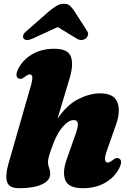

<svg xmlns="http://www.w3.org/2000/svg" viewBox="-20 -977 685 1012"><path d="M607.5 -88.5Q583.5 -42 533.8 -13.5Q484 15 416.5 15Q341 15 324.2 -27.5Q307.5 -70 332 -138.5L381 -277.5Q392.5 -311 390.2 -327.5Q388 -344 368 -344Q342 -344 312.5 -310.8Q283 -277.5 262.5 -224Q248.5 -188 240.8 -163.2Q233 -138.5 233 -122.5Q233 -106 238.8 -92Q244.5 -78 244.5 -60Q244.5 -26 201.5 -5.5Q158.5 15 81 15Q27.5 15 17.2 -18.2Q7 -51.5 24 -112L142.5 -524.5Q152.5 -559 150 -572Q147.5 -585 137.5 -585Q128 -585 112.5 -573Q100.5 -563.5 92.8 -561.8Q85 -560 77.5 -563.5Q56 -574.5 77.5 -616.5Q101.5 -663 150.5 -691.5Q199.5 -720 266 -720Q339 -720 353.8 -678.2Q368.5 -636.5 347.5 -566.5L283 -351Q333.5 -425.5 393.8 -455.2Q454 -485 507.5 -485Q580 -485 598.5 -438.5Q617 -392 591.5 -320L542.5 -180.5Q530.5 -146.5 534 -133.2Q537.5 -120 547.5 -120Q557 -120 572.5 -132Q584.5 -142 592.2 -143.8Q600 -145.5 607.5 -141.5Q629 -130.5 607.5 -88.5ZM156 -775.5Q119.5 -758 105 -773Q100 -779 102.2 -790.2Q104.5 -801.5 120.5 -814L243 -921.5Q264 -937.5 280.2 -947.2Q296.5 -957 317 -957Q337.5 -957 348 -947.2Q358.5 -937.5 370 -921.5L439 -814Q447.5 -801.5 443.2 -790.2Q439 -779 430.5 -773Q407.5 -758 381 -775.5L284.5 -834.5Z"/></svg>

Font: Fraunces 9pt S000 Black
Style: Italic
Weight: 900
Italic angle: -16°
Version: Version 1.000; ttfautohint (v1.8.3)